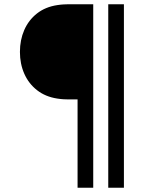

<svg xmlns="http://www.w3.org/2000/svg" viewBox="-20 -740 674 901"><path d="M344 141V-273.5H299.5Q291.5 -273.5 278 -274.2Q264.5 -275 248.5 -277.5Q193 -286 153.8 -316.8Q114.5 -347.5 94 -394Q73.5 -440.5 73.5 -496.5Q73.5 -552.5 93.8 -599Q114 -645.5 153.2 -676.5Q192.5 -707.5 248.5 -716Q264.5 -718.5 277.8 -719.2Q291 -720 299.5 -720H417.5V141ZM488 141V-720H561.5V141Z"/></svg>

Font: Cns Manrope
Style: Regular
Weight: 400
Designer: Mikhail Sharanda
Foundry: Mikhail Sharanda
Version: Version 4.504